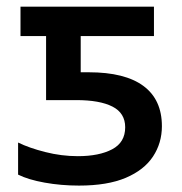

<svg xmlns="http://www.w3.org/2000/svg" viewBox="-20 -561 559 590"><path d="M222.7 9.3Q167.5 9.3 117.2 0.2Q66.9 -8.8 35.6 -24.4V-123Q69.3 -106.4 119.1 -93.8Q168.9 -81.1 219.2 -81.1Q284.7 -81.1 324.7 -102.3Q364.7 -123.5 364.7 -169.9Q364.7 -213.4 325.7 -233.4Q286.6 -253.4 214.4 -253.4H121.6V-450.2H43V-540.5H453.1V-450.2H228V-338.9H252.9Q363.8 -338.9 420.7 -296.9Q477.5 -254.9 477.5 -173.3Q477.5 -121.6 450.2 -80.1Q422.9 -38.6 366.5 -14.6Q310.1 9.3 222.7 9.3Z"/></svg>

Font: Open Sans SemiBold
Style: Regular
Weight: 600
Designer: Monotype Design Team
Foundry: Monotype Imaging Inc.
Version: Version 3.003; ttfautohint (v1.8.4)